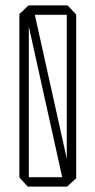

<svg xmlns="http://www.w3.org/2000/svg" viewBox="-20 -693 354 713"><path d="M211 -35 76 -644H108L243 -36V-35ZM83 0 52 -34V-35H228V0ZM52 -35V-641L86 -673H87V-35ZM228 0V-638H263V-31L229 0ZM87 -638V-673H231L263 -639V-638Z"/></svg>

Font: Foldit ExtraLight
Style: Regular
Weight: 250
Version: Version 1.003